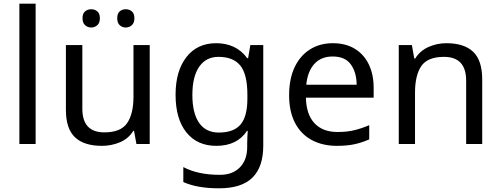

<svg xmlns="http://www.w3.org/2000/svg" viewBox="-20 -780 2713 1040"><path d="M173 0H85V-760H173Z M791 -536V0H719L706 -71H702Q676 -29 630 -9.5Q584 10 532 10Q435 10 386 -36.5Q337 -83 337 -185V-536H426V-191Q426 -63 545 -63Q634 -63 668.5 -113Q703 -163 703 -257V-536ZM427 -681Q427 -707 441 -718.5Q455 -730 474 -730Q493 -730 507 -718.5Q521 -707 521 -681Q521 -656 507 -643.5Q493 -631 474 -631Q455 -631 441 -643.5Q427 -656 427 -681ZM615 -681Q615 -707 628.5 -718.5Q642 -730 661 -730Q680 -730 694 -718.5Q708 -707 708 -681Q708 -656 694 -643.5Q680 -631 661 -631Q642 -631 628.5 -643.5Q615 -656 615 -681Z M1151 -546Q1204 -546 1246.5 -526Q1289 -506 1319 -465H1324L1336 -536H1406V9Q1406 124 1347.5 182Q1289 240 1166 240Q1048 240 973 206V125Q1052 167 1171 167Q1240 167 1279.5 126.5Q1319 86 1319 16V-5Q1319 -17 1320 -39.5Q1321 -62 1322 -71H1318Q1264 10 1152 10Q1048 10 989.5 -63Q931 -136 931 -267Q931 -395 989.5 -470.5Q1048 -546 1151 -546ZM1163 -472Q1096 -472 1059 -418.5Q1022 -365 1022 -266Q1022 -167 1058.5 -114.5Q1095 -62 1165 -62Q1246 -62 1283 -105.5Q1320 -149 1320 -246V-267Q1320 -377 1282 -424.5Q1244 -472 1163 -472Z M1783 -546Q1852 -546 1901.5 -516Q1951 -486 1977.5 -431.5Q2004 -377 2004 -304V-251H1637Q1639 -160 1683.5 -112.5Q1728 -65 1808 -65Q1859 -65 1898.5 -74.5Q1938 -84 1980 -102V-25Q1939 -7 1899 1.5Q1859 10 1804 10Q1728 10 1669.5 -21Q1611 -52 1578.5 -113.5Q1546 -175 1546 -264Q1546 -352 1575.5 -415Q1605 -478 1658.5 -512Q1712 -546 1783 -546ZM1782 -474Q1719 -474 1682.5 -433.5Q1646 -393 1639 -321H1912Q1911 -389 1880 -431.5Q1849 -474 1782 -474Z M2398 -546Q2494 -546 2543 -499.5Q2592 -453 2592 -349V0H2505V-343Q2505 -472 2385 -472Q2296 -472 2262 -422Q2228 -372 2228 -278V0H2140V-536H2211L2224 -463H2229Q2255 -505 2301 -525.5Q2347 -546 2398 -546Z"/></svg>

Font: Noto Sans Cypro Minoan
Style: Regular
Weight: 400
Designer: David Williams
Foundry: David Williams
Version: Version 1.503; ttfautohint (v1.8.4.7-5d5b)